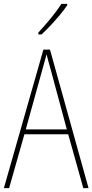

<svg xmlns="http://www.w3.org/2000/svg" viewBox="-20 -1064 477 991"><path d="M410 -93 332 -371H106L27 -93H0L204 -808H238L437 -93ZM243 -700Q237 -722 231.5 -741.5Q226 -761 220 -784Q215 -762 209 -742.5Q203 -723 197 -699L113 -396H325ZM327 -1037Q311 -1013 288 -985.5Q265 -958 240.5 -932Q216 -906 194 -886H178V-896Q212 -933 242.5 -970Q273 -1007 297 -1044H327Z"/></svg>

Font: Noto Sans Telugu UI Condensed Thin
Style: Regular
Weight: 100
Width: 3
Designer: Jelle Bosma - Monotype Design Team
Foundry: Monotype Imaging Inc.
Version: Version 2.005; ttfautohint (v1.8.4.7-5d5b)